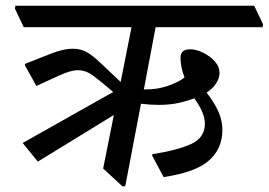

<svg xmlns="http://www.w3.org/2000/svg" viewBox="-20 -640 938 670"><path d="M417 10H407L340 -52L377 -237L376 -238L112 -76L59 -141L375 -319Q333 -355 306.5 -375Q280 -395 252 -395Q226 -395 185.5 -376Q145 -357 107 -340L67 -412V-417Q115 -436 158.5 -453Q202 -470 233 -470Q261 -470 282 -458.5Q303 -447 329.5 -421.5Q356 -396 401 -354L439 -545H63L32 -610L34 -620H867L898 -555L896 -545H523L482 -328Q528 -327 566.5 -340.5Q605 -354 624 -370Q610 -405 610 -438Q610 -452 617.5 -460Q625 -468 644 -468Q664 -468 688 -456.5Q712 -445 729 -426.5Q746 -408 746 -385Q746 -368 734.5 -349.5Q723 -331 701 -317Q728 -282 742 -251Q756 -220 756 -186Q756 -122 710 -80.5Q664 -39 551 -22L511 -97L512 -102Q601 -116 648 -138Q695 -160 695 -209Q695 -246 658 -297Q632 -287 602 -280.5Q572 -274 533 -274Q519 -274 503.5 -275Q488 -276 472 -278Z"/></svg>

Font: Tiro Devanagari Marathi
Style: Italic
Weight: 400
Italic angle: -11°
Designer: Devanagari: John Hudson & Fiona Ross, assisted by Paul Hanslow. Latin: John Hudson with Paul Hanslow, assisted by Kaja S
Foundry: Tiro Typeworks Ltd.
Version: Version 1.52